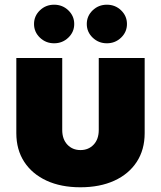

<svg xmlns="http://www.w3.org/2000/svg" viewBox="-20 -794 688 821"><path d="M323.7 6.8Q240.7 6.8 179.2 -21.5Q117.7 -49.8 83.7 -101.8Q49.8 -153.8 49.8 -224.6V-545.9H246.1V-238.3Q246.1 -198.7 268.1 -175.5Q290 -152.3 324.2 -152.3Q358.4 -152.3 380.4 -175.5Q402.3 -198.7 402.3 -238.3V-545.9H598.6V-224.6Q598.6 -153.8 564.7 -101.8Q530.8 -49.8 469 -21.5Q407.2 6.8 323.7 6.8ZM211.4 -608.9Q175.8 -608.9 150.6 -633.1Q125.5 -657.2 125.5 -691.4Q125.5 -725.6 150.6 -749.8Q175.8 -773.9 211.4 -773.9Q247.1 -773.9 272.2 -749.8Q297.4 -725.6 297.4 -691.4Q297.4 -657.2 272.2 -633.1Q247.1 -608.9 211.4 -608.9ZM437 -608.9Q401.4 -608.9 376.2 -633.1Q351.1 -657.2 351.1 -691.4Q351.1 -725.6 376.2 -749.8Q401.4 -773.9 437 -773.9Q472.7 -773.9 497.8 -749.8Q522.9 -725.6 522.9 -691.4Q522.9 -657.2 497.8 -633.1Q472.7 -608.9 437 -608.9Z"/></svg>

Font: Inter Black
Style: Regular
Weight: 900
Designer: Rasmus Andersson
Foundry: rsms
Version: Version 4.000;git-a52131595